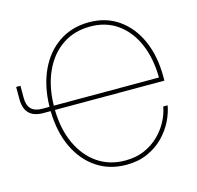

<svg xmlns="http://www.w3.org/2000/svg" viewBox="-108 -850 1000 973"><g transform="rotate(-15 392.0 -363.5)"><path d="M439 9.8Q350.1 9.8 283 -35.4Q215.8 -80.6 177.5 -162.1Q139.2 -243.7 137.2 -352.5H99.1Q0 -352.5 0 -451.7V-516.1H22.5V-451.7Q22.5 -375 99.1 -375H137.2Q139.2 -482.9 177.2 -564.7Q215.3 -646.5 283 -691.9Q350.6 -737.3 440.9 -737.3Q530.3 -737.3 596.2 -690.7Q662.1 -644 698 -562.3Q733.9 -480.5 733.9 -374V-352.5H159.7Q161.6 -250.5 197 -174.1Q232.4 -97.7 294.4 -55.2Q356.4 -12.7 439 -12.7Q495.1 -12.7 539.6 -32Q584 -51.3 616.2 -83Q648.4 -114.7 668.2 -152.6Q688 -190.4 694.3 -227.5H717.3Q710.9 -189 690.4 -147.5Q669.9 -106 635.3 -70.3Q600.6 -34.7 551.5 -12.5Q502.4 9.8 439 9.8ZM159.7 -375H711.4Q710.4 -475.1 677.5 -551.8Q644.5 -628.4 584.2 -671.6Q523.9 -714.8 440.9 -714.8Q356.4 -714.8 293.9 -672.1Q231.4 -629.4 196.5 -552.7Q161.6 -476.1 159.7 -375Z"/></g></svg>

Font: Inter Display Thin
Style: Regular
Weight: 100
Designer: Rasmus Andersson
Foundry: rsms
Version: Version 4.000;git-a52131595